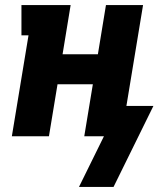

<svg xmlns="http://www.w3.org/2000/svg" viewBox="-20 -540 640 761"><path d="M430 201H293L392 0H314L348 -206H208L174 0H27L93 -400H65V-520H260L228 -325H368L400 -520H547L481 -120H588Z"/></svg>

Font: Iosevka Etoile Heavy
Style: Italic
Weight: 900
Italic angle: -9°
Designer: Belleve Invis
Foundry: Belleve Invis
Version: Version 22.1.2; ttfautohint (v1.8.4)